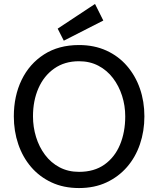

<svg xmlns="http://www.w3.org/2000/svg" viewBox="-20 -940 801 972"><path d="M380 12Q302 12 241 -16.5Q180 -45 137.5 -94.5Q95 -144 72.5 -210Q50 -276 50 -351Q50 -454 89.5 -535.5Q129 -617 203 -664.5Q277 -712 380 -712Q457 -712 518.5 -684Q580 -656 623 -606Q666 -556 688.5 -491Q711 -426 711 -351Q711 -276 688.5 -210Q666 -144 623 -94.5Q580 -45 519 -16.5Q458 12 380 12ZM380 -70Q457 -70 509 -107Q561 -144 587.5 -207.5Q614 -271 614 -351Q614 -405 598 -455Q582 -505 552 -544.5Q522 -584 478.5 -607Q435 -630 380 -630Q307 -630 254.5 -593Q202 -556 174.5 -493Q147 -430 147 -351Q147 -297 162.5 -246.5Q178 -196 208 -156Q238 -116 281.5 -93Q325 -70 380 -70ZM303 -734 272 -795 461 -920 503 -836Z"/></svg>

Font: ABeeZee
Style: Regular
Weight: 400
Designer: Anja Meiners
Foundry: Anja Meiners
Version: Version 1.003; ttfautohint (v1.8.3)